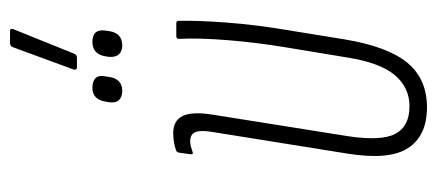

<svg xmlns="http://www.w3.org/2000/svg" viewBox="-258 -586 850 373"><g transform="rotate(-90 166.5 -399.0)"><path d="M145 6Q90 6 66 -30.5Q42 -67 55 -148L97 -410Q101 -433 97 -443.5Q93 -454 79 -454Q74 -454 68.5 -452.5Q63 -451 57 -449Q53 -448 54 -454L57 -476Q58 -481 63 -482Q69 -484 77.5 -485.5Q86 -487 95 -487Q119 -487 128 -469Q137 -451 131 -412L89 -148Q79 -83 93.5 -55.5Q108 -28 147 -28Q184 -28 208 -57Q232 -86 242 -150L261 -265Q271 -325 275.5 -381.5Q280 -438 278 -476Q278 -481 283 -481H309Q313 -481 313 -476Q314 -439 309.5 -381.5Q305 -324 295 -265L277 -154Q263 -70 231.5 -32Q200 6 145 6ZM223 -674Q216 -674 219 -682L262 -799Q264 -804 270 -804H293Q296 -804 297 -802.5Q298 -801 297 -798L249 -679Q247 -674 241 -674ZM177 -586Q165 -586 159 -592.5Q153 -599 155 -612L156 -618Q160 -644 183 -644Q196 -644 202 -637.5Q208 -631 205 -618L204 -611Q200 -586 177 -586ZM265 -586Q254 -586 248 -592.5Q242 -599 243 -612L244 -618Q248 -644 272 -644Q285 -644 290.5 -637.5Q296 -631 294 -618L293 -611Q289 -586 265 -586Z"/></g></svg>

Font: Sofia Sans Extra Condensed ExtraLight
Style: Italic
Weight: 250
Italic angle: -9°
Version: Version 4.100